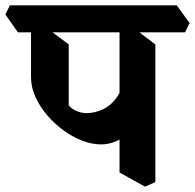

<svg xmlns="http://www.w3.org/2000/svg" viewBox="-67 -659 729 718"><path d="M311 -119Q277 -119 240.5 -133Q204 -147 170 -172Q136 -197 109 -228.5Q82 -260 65.5 -296.5Q49 -333 49 -370V-581L100 -560L190 -493V-265Q202 -251 220 -243.5Q238 -236 257 -236Q289 -236 319.5 -251Q350 -266 371.5 -297.5Q393 -329 396 -377L491 -274Q460 -198 412 -158.5Q364 -119 311 -119ZM475 39 380 -14V-581L425 -560L514 -493V22ZM0 -538 -47 -605 -30 -639H594L642 -573L625 -538Z"/></svg>

Font: Eczar SemiBold
Style: Regular
Weight: 600
Designer: Vaibhav Singh
Foundry: Rosetta Type Foundry
Version: Version 2.000